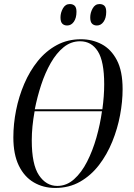

<svg xmlns="http://www.w3.org/2000/svg" viewBox="-20 -918 661 949"><path d="M253 11Q194 11 147 -16.5Q100 -44 73 -99.5Q46 -155 46 -239Q46 -305 59.5 -373Q73 -441 100 -504Q127 -567 167 -616.5Q207 -666 260.5 -695Q314 -724 380 -724Q436 -724 482.5 -699.5Q529 -675 557.5 -621Q586 -567 586 -477Q586 -416 573.5 -349Q561 -282 535 -218Q509 -154 469.5 -102.5Q430 -51 376 -20Q322 11 253 11ZM376 -714Q331 -714 295 -685Q259 -656 231 -607Q203 -558 183.5 -498.5Q164 -439 152 -378H486Q495 -444 495 -501Q495 -615 463.5 -664.5Q432 -714 376 -714ZM263 1Q309 1 346 -32Q383 -65 410.5 -119Q438 -173 456.5 -238Q475 -303 484 -368H151Q137 -291 137 -224Q137 -105 172.5 -52Q208 1 263 1ZM459 -792Q444 -792 435 -801Q426 -810 426 -832Q426 -855 438 -876.5Q450 -898 472 -898Q487 -898 496 -889.5Q505 -881 505 -859Q505 -829 492 -810.5Q479 -792 459 -792ZM312 -792Q297 -792 288 -801Q279 -810 279 -832Q279 -855 291 -876.5Q303 -898 325 -898Q340 -898 349 -889.5Q358 -881 358 -860Q358 -829 345 -810.5Q332 -792 312 -792Z"/></svg>

Font: Noto Serif Display ExtraCondensed
Style: Italic
Weight: 400
Width: 2
Italic angle: -12°
Designer: Monotype Design Team
Foundry: Monotype Imaging Inc.
Version: Version 2.009